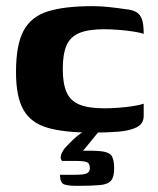

<svg xmlns="http://www.w3.org/2000/svg" viewBox="-20 -425 513 624"><path d="M280 6Q190 6 135.5 -9.5Q81 -25 56.5 -67.5Q32 -110 32 -191Q32 -279 56.5 -325Q81 -371 135.5 -388Q190 -405 280 -405Q306 -405 330.5 -402.5Q355 -400 390 -395Q410 -393 422.5 -386Q435 -379 441 -363Q447 -347 447 -315Q436 -319 413.5 -322.5Q391 -326 365 -328Q339 -330 319 -330Q268 -330 238.5 -318Q209 -306 196.5 -278Q184 -250 184 -201Q184 -153 196.5 -125Q209 -97 238.5 -85Q268 -73 319 -73Q342 -73 367.5 -75Q393 -77 414.5 -80.5Q436 -84 447 -88V-48Q447 -23 424.5 -11.5Q402 0 364 3Q326 6 280 6ZM229 179Q194 179 184.5 172Q175 165 175 143Q178 143 190 143Q202 143 225 143Q252 143 262 138.5Q272 134 272 122Q272 106 262.5 102Q253 98 225 98H182Q181 98 178.5 93Q176 88 178.5 78.5Q181 69 191 56Q198 49 206 40.5Q214 32 223.5 23.5Q233 15 242.5 8.5Q252 2 260 -1H304L250 65Q294 64 315.5 67.5Q337 71 344 83.5Q351 96 351 123Q351 150 341 162Q331 174 305 176.5Q279 179 229 179Z"/></svg>

Font: Genos Thin
Style: Bold
Weight: 700
Version: Version 1.010